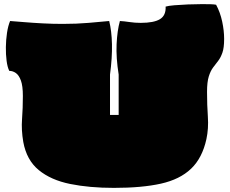

<svg xmlns="http://www.w3.org/2000/svg" viewBox="-20 -877 1116 932"><path d="M533 35Q414 35 320.5 16Q227 -3 168 -51.5Q109 -100 93 -188Q83 -246 87 -299Q91 -352 91 -411Q91 -460 81.5 -486Q72 -512 57 -522.5Q42 -533 25 -533Q16 -551 12 -582Q8 -613 8.5 -648.5Q9 -684 14 -717.5Q19 -751 29 -775Q57 -773 98.5 -769.5Q140 -766 188.5 -763.5Q237 -761 284 -761Q352 -761 410 -766Q468 -771 510 -775Q522 -728 523.5 -662.5Q525 -597 514 -515V-319H556V-515Q543 -597 546 -662.5Q549 -728 562 -775Q582 -774 608.5 -770Q635 -766 663 -766Q727 -766 756.5 -784Q786 -802 784 -845Q797 -849 826.5 -851.5Q856 -854 892.5 -855.5Q929 -857 961 -857Q984 -857 1002 -856.5Q1020 -856 1029 -854Q1049 -817 1058.5 -772.5Q1068 -728 1068 -688Q1068 -645 1059.5 -621Q1051 -597 1039 -581.5Q1027 -566 1014.5 -549.5Q1002 -533 993.5 -506Q985 -479 985 -431Q985 -368 989 -310.5Q993 -253 982 -202Q962 -110 907.5 -58Q853 -6 761 14.5Q669 35 533 35Z"/></svg>

Font: Oi
Style: Regular
Weight: 400
Designer: Kostas Bartsokas, Mohamad Dakak
Foundry: Foundry5
Version: Version 4.000